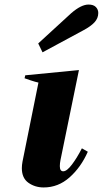

<svg xmlns="http://www.w3.org/2000/svg" viewBox="-20 -814 452 844"><path d="M148 -623 293 -756Q337 -794 369 -794Q391 -794 401.5 -783Q412 -772 412 -757Q412 -734 395.5 -716Q379 -698 345 -680L167 -584ZM76 -75Q76 -88 79 -104L149 -451Q135 -454 115.5 -460.5Q96 -467 88 -470L91 -483L327 -506L246 -111Q243 -96 243 -84Q243 -61 258 -61Q274 -61 296.5 -91Q319 -121 340 -162L366 -147Q336 -79 286 -34.5Q236 10 172 10Q134 10 105 -10.5Q76 -31 76 -75Z"/></svg>

Font: Trirong ExtraBold
Style: Italic
Weight: 800
Italic angle: -12°
Designer: Katatrad Team
Foundry: CadsonDemak
Version: Version 1.001